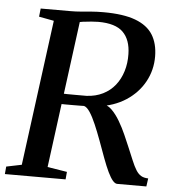

<svg xmlns="http://www.w3.org/2000/svg" viewBox="-54 -800 769 849"><g transform="rotate(5 330.5 -375.5)"><path d="M-1 0 2 -33.5 70 -47.5 155.5 -694 89 -706.5 93 -743H224Q249 -743 271.8 -745Q294.5 -747 318.5 -749Q342.5 -751 371 -751Q459.5 -751 513 -731Q566.5 -711 590.8 -672.2Q615 -633.5 615.5 -576.5Q616 -515.5 587.5 -463.5Q559 -411.5 506.5 -377.2Q454 -343 381.5 -334L400.5 -345Q422.5 -346 442.5 -326.8Q462.5 -307.5 479.8 -278.2Q497 -249 510 -219.2Q523 -189.5 531.5 -169.5Q546.5 -134 557 -108.8Q567.5 -83.5 577.5 -67.5Q587.5 -51.5 600 -44Q612.5 -36.5 632 -36L627 0H497.5Q488 0 477.5 -12.2Q467 -24.5 455.5 -48.5Q444 -72.5 431 -107.5Q417 -146 403 -184Q389 -222 375.2 -254Q361.5 -286 348 -306.5Q334.5 -327 321.5 -330.5Q317.5 -330.5 303.8 -330.2Q290 -330 272.2 -330Q254.5 -330 237.5 -330Q220.5 -330 209.5 -330.5L216 -377Q226 -376.5 242.2 -376.2Q258.5 -376 276.5 -376Q294.5 -376 308.8 -376Q323 -376 328.5 -376Q369 -378 401 -394Q433 -410 454.5 -437Q476 -464 487 -499.8Q498 -535.5 497 -576Q496 -639.5 462.2 -673Q428.5 -706.5 352 -706.5Q341.5 -706.5 321.8 -705Q302 -703.5 282.8 -700.8Q263.5 -698 253 -694L274 -726L184.5 -47.5L271.5 -33.5L268.5 0Z"/></g></svg>

Font: Merriweather 60pt Medium
Style: Italic
Weight: 500
Italic angle: -7.8°
Version: Version 2.101